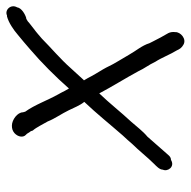

<svg xmlns="http://www.w3.org/2000/svg" viewBox="-18 -528 586 589"><g transform="rotate(-90 274.5 -234.0)"><path d="M48 -27C41 -12 57 11 78 -2C83 -2 87 -4 91 -8L99 -17C116 -37 132 -54 149 -74C167 -89 179 -106 195 -124C224 -155 252 -191 282 -222C303 -182 329 -141 350 -102C358 -84 371 -68 379 -50C392 -30 401 -5 414 16C418 25 422 31 431 36C449 47 471 27 470 11C471 4 470 -4 467 -10C458 -25 449 -42 441 -58L436 -68C429 -91 412 -110 401 -130C388 -153 373 -175 361 -201L356 -210C347 -225 337 -241 329 -257L322 -269C323 -270 326 -272 327 -274C336 -284 347 -296 359 -309C387 -341 422 -370 450 -398L464 -410C473 -418 489 -429 497 -436C501 -440 505 -443 511 -446H513C524 -449 544 -460 546 -474C557 -493 538 -513 521 -505H518C499 -500 477 -485 462 -472C450 -462 429 -445 417 -434C376 -399 333 -356 297 -315C292 -323 288 -331 284 -339L279 -348C260 -382 247 -420 226 -449C225 -452 224 -455 224 -456C224 -473 201 -490 183 -490C174 -490 167 -488 160 -482C148 -471 146 -455 155 -447C160 -443 160 -439 166 -432L168 -426C178 -415 187 -395 196 -380C204 -359 220 -337 230 -316C238 -300 245 -281 256 -268C219 -229 188 -190 153 -150C144 -140 135 -131 127 -121C106 -100 87 -75 65 -53C59 -47 48 -37 48 -27Z"/></g></svg>

Font: Scribbler
Style: Ita
Weight: 400
Designer: Mew Too
Foundry: Cannot Into Space Fonts
Version: Version 1.001